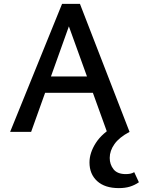

<svg xmlns="http://www.w3.org/2000/svg" viewBox="-20 -678 734 987"><path d="M530 0 313 -601H355L140 0H32L299 -658H391L646 0ZM150 -201 181 -285H469L514 -201ZM591 289Q519 289 479.5 253Q440 217 440 157Q440 108 472.5 57Q505 6 577 -35L646 0Q593 28 568.5 62.5Q544 97 544 134Q544 167 563.5 192Q583 217 627 217Q638 217 649 215Q660 213 670 207L694 259Q672 274 647.5 281.5Q623 289 591 289Z"/></svg>

Font: Ysabeau SemiBold
Style: Regular
Weight: 600
Designer: Christian Thalmann (Catharsis Fonts)
Version: Version 2.000;gftools[0.9.27.dev2+g8671c4b]